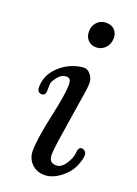

<svg xmlns="http://www.w3.org/2000/svg" viewBox="-125 -674 526 739"><g transform="rotate(20 137.5 -304.0)"><path d="M127.4 -564.9Q127.4 -589.4 142.3 -604.5Q157.2 -619.6 179.2 -619.6Q200.7 -619.6 213.4 -606.9Q226.1 -594.2 226.1 -573.2Q226.1 -548.8 210.7 -533Q195.3 -517.1 173.8 -517.1Q152.8 -517.1 140.1 -530.5Q127.4 -543.9 127.4 -564.9ZM105 -217.3Q125 -308.6 125 -344.2Q125 -359.9 120.6 -366.2Q116.2 -372.6 106.4 -372.6Q91.3 -372.6 80.1 -362.8Q69.8 -353.5 62.5 -341.8Q55.2 -330.1 55.2 -321.3Q55.2 -290 53.2 -285.2Q49.3 -275.9 39.6 -275.9Q20 -275.9 20 -298.3Q20 -340.8 47.6 -372.6Q75.2 -404.3 113.8 -418.5Q138.7 -427.7 158.7 -427.7Q173.8 -427.7 185.5 -412.4Q197.3 -397 197.3 -378.9Q197.3 -369.1 196 -357.9Q194.8 -346.7 192.9 -334.7Q190.9 -322.8 185.3 -287.4Q179.7 -252 173.8 -214.4Q171.9 -200.2 167.7 -174.6Q163.6 -148.9 161.1 -133.1Q158.7 -117.2 156.7 -99.4Q154.8 -81.5 154.8 -71.3Q154.8 -54.2 161.9 -45.9Q168.9 -37.6 185.1 -37.6Q206.1 -37.6 222.4 -63Q238.8 -88.4 240.2 -108.9Q241.7 -133.3 255.4 -133.3Q262.7 -133.3 269 -127.4Q275.4 -121.6 275.4 -112.8Q275.4 -93.8 262.9 -65.4Q250.5 -37.1 223.1 -15.1Q188.5 12.7 154.8 12.7Q122.1 12.7 101.6 -8.3Q81.1 -29.3 81.1 -60.5Q81.1 -108.9 105 -217.3Z"/></g></svg>

Font: Cooper*
Style: Italic
Weight: 400
Italic angle: -7°
Designer: Owen Earl
Foundry: indestructible type*
Version: Version 0.001